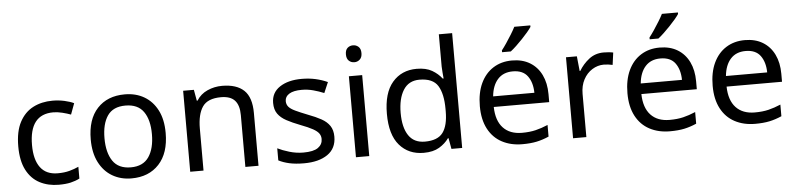

<svg xmlns="http://www.w3.org/2000/svg" viewBox="-46 -1011 5251 1266"><g transform="rotate(-5 2580.0 -378.0)"><path d="M300 10Q229 10 173.5 -19Q118 -48 86.5 -109Q55 -170 55 -265Q55 -364 88 -426Q121 -488 177.5 -517Q234 -546 306 -546Q347 -546 385 -537.5Q423 -529 447 -517L420 -444Q396 -453 364 -461Q332 -469 304 -469Q146 -469 146 -266Q146 -169 184.5 -117.5Q223 -66 299 -66Q343 -66 376.5 -75Q410 -84 438 -97V-19Q411 -5 378.5 2.5Q346 10 300 10Z M1031 -269Q1031 -136 963.5 -63Q896 10 781 10Q710 10 654.5 -22.5Q599 -55 567 -117.5Q535 -180 535 -269Q535 -402 602 -474Q669 -546 784 -546Q857 -546 912.5 -513.5Q968 -481 999.5 -419.5Q1031 -358 1031 -269ZM626 -269Q626 -174 663.5 -118.5Q701 -63 783 -63Q864 -63 902 -118.5Q940 -174 940 -269Q940 -364 902 -418Q864 -472 782 -472Q700 -472 663 -418Q626 -364 626 -269Z M1428 -546Q1524 -546 1573 -499.5Q1622 -453 1622 -349V0H1535V-343Q1535 -408 1506 -440Q1477 -472 1415 -472Q1326 -472 1292 -422Q1258 -372 1258 -278V0H1170V-536H1241L1254 -463H1259Q1285 -505 1331 -525.5Q1377 -546 1428 -546Z M2137 -148Q2137 -70 2079 -30Q2021 10 1923 10Q1867 10 1826.5 1Q1786 -8 1755 -24V-104Q1787 -88 1832.5 -74.5Q1878 -61 1925 -61Q1992 -61 2022 -82.5Q2052 -104 2052 -140Q2052 -160 2041 -176Q2030 -192 2001.5 -208Q1973 -224 1920 -244Q1868 -264 1831 -284Q1794 -304 1774 -332Q1754 -360 1754 -404Q1754 -472 1809.5 -509Q1865 -546 1955 -546Q2004 -546 2046.5 -536.5Q2089 -527 2126 -510L2096 -440Q2062 -454 2025 -464Q1988 -474 1949 -474Q1895 -474 1866.5 -456.5Q1838 -439 1838 -409Q1838 -387 1851 -371.5Q1864 -356 1894.5 -341.5Q1925 -327 1976 -307Q2027 -288 2063 -268Q2099 -248 2118 -219.5Q2137 -191 2137 -148Z M2355 -536V0H2267V-536ZM2312 -737Q2332 -737 2347.5 -723.5Q2363 -710 2363 -681Q2363 -653 2347.5 -639Q2332 -625 2312 -625Q2290 -625 2275 -639Q2260 -653 2260 -681Q2260 -710 2275 -723.5Q2290 -737 2312 -737Z M2715 10Q2615 10 2555 -59.5Q2495 -129 2495 -267Q2495 -405 2555.5 -475.5Q2616 -546 2716 -546Q2778 -546 2817.5 -523Q2857 -500 2882 -467H2888Q2887 -480 2884.5 -505.5Q2882 -531 2882 -546V-760H2970V0H2899L2886 -72H2882Q2858 -38 2818 -14Q2778 10 2715 10ZM2729 -63Q2814 -63 2848.5 -109.5Q2883 -156 2883 -250V-266Q2883 -366 2850 -419.5Q2817 -473 2728 -473Q2657 -473 2621.5 -416.5Q2586 -360 2586 -265Q2586 -169 2621.5 -116Q2657 -63 2729 -63Z M3347 -546Q3416 -546 3465.5 -516Q3515 -486 3541.5 -431.5Q3568 -377 3568 -304V-251H3201Q3203 -160 3247.5 -112.5Q3292 -65 3372 -65Q3423 -65 3462.5 -74.5Q3502 -84 3544 -102V-25Q3503 -7 3463 1.5Q3423 10 3368 10Q3292 10 3233.5 -21Q3175 -52 3142.5 -113.5Q3110 -175 3110 -264Q3110 -352 3139.5 -415Q3169 -478 3222.5 -512Q3276 -546 3347 -546ZM3346 -474Q3283 -474 3246.5 -433.5Q3210 -393 3203 -321H3476Q3475 -389 3444 -431.5Q3413 -474 3346 -474ZM3488 -756Q3479 -742 3462 -722Q3445 -702 3424.5 -680.5Q3404 -659 3383.5 -639.5Q3363 -620 3345 -606H3287V-618Q3302 -637 3319.5 -663Q3337 -689 3354 -716.5Q3371 -744 3382 -766H3488Z M3954 -546Q3969 -546 3986.5 -544.5Q4004 -543 4017 -540L4006 -459Q3993 -462 3977.5 -464Q3962 -466 3948 -466Q3907 -466 3871 -443.5Q3835 -421 3813.5 -380.5Q3792 -340 3792 -286V0H3704V-536H3776L3786 -438H3790Q3816 -482 3857 -514Q3898 -546 3954 -546Z M4324 -546Q4393 -546 4442.5 -516Q4492 -486 4518.5 -431.5Q4545 -377 4545 -304V-251H4178Q4180 -160 4224.5 -112.5Q4269 -65 4349 -65Q4400 -65 4439.5 -74.5Q4479 -84 4521 -102V-25Q4480 -7 4440 1.5Q4400 10 4345 10Q4269 10 4210.5 -21Q4152 -52 4119.5 -113.5Q4087 -175 4087 -264Q4087 -352 4116.5 -415Q4146 -478 4199.5 -512Q4253 -546 4324 -546ZM4323 -474Q4260 -474 4223.5 -433.5Q4187 -393 4180 -321H4453Q4452 -389 4421 -431.5Q4390 -474 4323 -474ZM4465 -756Q4456 -742 4439 -722Q4422 -702 4401.5 -680.5Q4381 -659 4360.5 -639.5Q4340 -620 4322 -606H4264V-618Q4279 -637 4296.5 -663Q4314 -689 4331 -716.5Q4348 -744 4359 -766H4465Z M4888 -546Q4957 -546 5006.5 -516Q5056 -486 5082.5 -431.5Q5109 -377 5109 -304V-251H4742Q4744 -160 4788.5 -112.5Q4833 -65 4913 -65Q4964 -65 5003.5 -74.5Q5043 -84 5085 -102V-25Q5044 -7 5004 1.5Q4964 10 4909 10Q4833 10 4774.5 -21Q4716 -52 4683.5 -113.5Q4651 -175 4651 -264Q4651 -352 4680.5 -415Q4710 -478 4763.5 -512Q4817 -546 4888 -546ZM4887 -474Q4824 -474 4787.5 -433.5Q4751 -393 4744 -321H5017Q5016 -389 4985 -431.5Q4954 -474 4887 -474Z"/></g></svg>

Font: Noto Sans Balinese
Style: Regular
Weight: 400
Designer: Aditya Bayu, David Williams
Foundry: David Williams
Version: Version 2.003